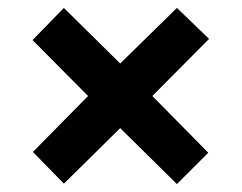

<svg xmlns="http://www.w3.org/2000/svg" viewBox="-20 -595 610 484"><path d="M426 -575 507 -497 364 -353 505 -210 426 -131 283 -272 141 -132 63 -212 202 -353 62 -494 141 -575 283 -435Z"/></svg>

Font: Noto Sans UI Extra
Style: Regular
Weight: 800
Designer: Monotype Design Team
Foundry: Monotype Imaging Inc.
Version: Version 1.901